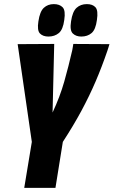

<svg xmlns="http://www.w3.org/2000/svg" viewBox="-20 -915 553 935"><path d="M98 0 135 -224 66 -700 244 -701 236 -367Q272 -444 293 -518Q314 -592 332 -671Q333 -678 334.5 -685.5Q336 -693 337 -701L513 -700Q511 -692 508 -683.5Q505 -675 503 -668Q476 -589 445.5 -518Q415 -447 376.5 -375.5Q338 -304 286 -224L250 0ZM376 -737Q350 -737 334.5 -752Q319 -767 326 -811Q333 -859 353 -877Q373 -895 403 -895Q431 -895 445 -879.5Q459 -864 452 -818Q446 -771 426 -754Q406 -737 376 -737ZM216 -737Q189 -737 174.5 -752Q160 -767 167 -811Q174 -859 193.5 -877Q213 -895 242 -895Q270 -895 285 -879.5Q300 -864 293 -818Q287 -771 266.5 -754Q246 -737 216 -737Z"/></svg>

Font: Georama Condensed ExtraBold
Style: Italic
Weight: 800
Width: 3
Italic angle: -9°
Designer: Jean-Baptiste Levee
Foundry: Production Type
Version: Version 1.000